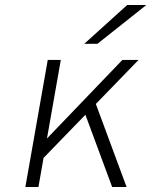

<svg xmlns="http://www.w3.org/2000/svg" viewBox="-20 -752 608 772"><path d="M125 -86 137.5 -162.5 472 -511H537ZM82 0 172 -511H224.5L134.5 0ZM431 0 316 -310.5 358 -354 489 0ZM319 -576 491.5 -732H568.5L372 -576Z"/></svg>

Font: Overpass ExtraLight
Style: Italic
Weight: 250
Italic angle: -10°
Designer: Delve Withrington, Dave Bailey, Thomas Jockin
Foundry: Delve Fonts LLC
Version: Version 4.000